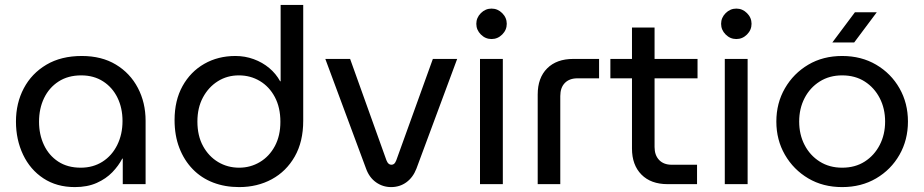

<svg xmlns="http://www.w3.org/2000/svg" viewBox="-20 -750 3763 782"><path d="M285 12Q211 12 157 -23.5Q103 -59 74 -120Q45 -181 45 -255Q45 -330 77 -390.5Q109 -451 169 -486.5Q229 -522 313 -522Q394 -522 452 -487Q510 -452 541.5 -392Q573 -332 573 -258V0H480V-104H478Q463 -75 437.5 -48.5Q412 -22 374 -5Q336 12 285 12ZM309 -67Q359 -67 397.5 -91.5Q436 -116 457.5 -159.5Q479 -203 479 -257Q479 -310 458.5 -352Q438 -394 400 -418.5Q362 -443 311 -443Q257 -443 218.5 -418Q180 -393 159.5 -350.5Q139 -308 139 -254Q139 -202 159 -159.5Q179 -117 217 -92Q255 -67 309 -67Z M954 12Q1028 12 1087 -20Q1146 -52 1180.5 -112.5Q1215 -173 1215 -258V-730H1123V-419H1121Q1104 -450 1076.5 -473Q1049 -496 1013.5 -509Q978 -522 939 -522Q868 -522 812 -490Q756 -458 723.5 -399.5Q691 -341 691 -261Q691 -198 710.5 -147.5Q730 -97 765 -61Q800 -25 848 -6.5Q896 12 954 12ZM954 -67Q907 -67 868.5 -90Q830 -113 807 -155Q784 -197 784 -255Q784 -311 806.5 -353Q829 -395 867 -419Q905 -443 953 -443Q1000 -443 1038.5 -420Q1077 -397 1099.5 -354.5Q1122 -312 1122 -254Q1122 -197 1099.5 -155Q1077 -113 1038.5 -90Q1000 -67 954 -67Z M1573 12Q1539 12 1511.5 -7.5Q1484 -27 1471 -63L1305 -510H1406L1554 -97Q1558 -87 1563 -83Q1568 -79 1574 -79Q1581 -79 1585.5 -83Q1590 -87 1594 -97L1743 -510H1842L1676 -63Q1662 -27 1635 -7.5Q1608 12 1573 12Z M1935 0V-510H2028V0ZM1982 -591Q1957 -591 1938.5 -609.5Q1920 -628 1920 -653Q1920 -678 1938.5 -696.5Q1957 -715 1982 -715Q2007 -715 2025.5 -696.5Q2044 -678 2044 -653Q2044 -628 2025.5 -609.5Q2007 -591 1982 -591Z M2170 0V-365Q2170 -433 2208.5 -471.5Q2247 -510 2315 -510H2420V-431H2332Q2299 -431 2280.5 -412Q2262 -393 2262 -359V0Z M2699 0Q2631 0 2592.5 -39Q2554 -78 2554 -145V-638H2646V-151Q2646 -118 2664.5 -98.5Q2683 -79 2716 -79H2819V0ZM2466 -431V-510H2821V-431Z M2932 0V-510H3025V0ZM2979 -591Q2954 -591 2935.5 -609.5Q2917 -628 2917 -653Q2917 -678 2935.5 -696.5Q2954 -715 2979 -715Q3004 -715 3022.5 -696.5Q3041 -678 3041 -653Q3041 -628 3022.5 -609.5Q3004 -591 2979 -591Z M3410 12Q3332 12 3272 -23.5Q3212 -59 3177 -119.5Q3142 -180 3142 -255Q3142 -330 3177 -390.5Q3212 -451 3272 -486.5Q3332 -522 3410 -522Q3488 -522 3548.5 -486.5Q3609 -451 3643.5 -390.5Q3678 -330 3678 -255Q3678 -180 3643.5 -119.5Q3609 -59 3548.5 -23.5Q3488 12 3410 12ZM3410 -67Q3463 -67 3502 -92Q3541 -117 3563 -159.5Q3585 -202 3585 -255Q3585 -308 3563 -350.5Q3541 -393 3502 -418Q3463 -443 3410 -443Q3358 -443 3318.5 -418Q3279 -393 3257 -350.5Q3235 -308 3235 -255Q3235 -202 3257 -159.5Q3279 -117 3318.5 -92Q3358 -67 3410 -67ZM3370 -577 3462 -700H3551L3459 -577Z"/></svg>

Font: MuseoModerno SemiBold
Style: Regular
Weight: 400
Version: Version 1.001